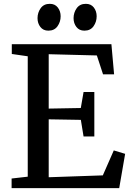

<svg xmlns="http://www.w3.org/2000/svg" viewBox="-20 -971 675 991"><path d="M123.2 -59.1V-680.5L40.9 -692.4V-743H555L568.9 -587.5H511.8L479.9 -684.8L231.4 -691.2V-410.5L397 -413.5L411.3 -496H466.9V-266.5H411.3L397.3 -352.3L231.4 -355.1V-56.2L510.7 -65.8L567.3 -194.6L625.9 -177L595.3 0H39.9V-49.6ZM229.1 -812.8Q203.2 -812.8 188.4 -831.8Q173.7 -850.7 173.7 -877.1Q173.7 -905.9 189.9 -928.6Q206.1 -951.2 236.6 -951.2H237.6Q263.7 -951.2 278.3 -932.3Q293 -913.3 293 -887Q293 -858.2 276.8 -835.5Q260.6 -812.8 230.1 -812.8ZM415 -812.8Q389.1 -812.8 374.4 -831.8Q359.7 -850.7 359.7 -877.1Q359.7 -905.9 375.9 -928.6Q392.1 -951.2 422.6 -951.2H423.6Q449.6 -951.2 464.3 -932.3Q478.9 -913.3 478.9 -887Q478.9 -858.2 462.8 -835.5Q446.6 -812.8 416 -812.8Z"/></svg>

Font: Merriweather Light
Style: Regular
Weight: 300
Designer: Eben Sorkin
Foundry: Eben Sorkin
Version: Version 2.100